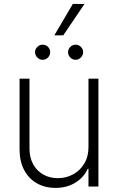

<svg xmlns="http://www.w3.org/2000/svg" viewBox="-20 -917 580 944"><path d="M415 -530.3H463.9V0H415V-86.9H411.1Q392.1 -44.4 350.3 -18.8Q308.6 6.8 252.9 6.8Q201.2 6.8 161.1 -15.9Q121.1 -38.6 98.6 -81.3Q76.2 -124 76.2 -182.6V-530.3H125V-185.5Q125 -142.6 142.8 -109.9Q160.6 -77.1 192.4 -59.1Q224.1 -41 264.6 -41Q304.7 -41 339.1 -59.6Q373.5 -78.1 394.3 -112.5Q415 -147 415 -193.4ZM152.3 -660.2Q152.3 -675.3 163.6 -686.3Q174.8 -697.3 189.5 -697.3Q205.6 -697.3 216.1 -686.5Q226.6 -675.8 226.6 -660.2Q226.6 -645 215.8 -634Q205.1 -623 189.5 -623Q174.8 -623 163.6 -634.3Q152.3 -645.5 152.3 -660.2ZM314.5 -660.2Q314.5 -675.3 325.7 -686.3Q336.9 -697.3 351.6 -697.3Q367.2 -697.3 377.9 -686.5Q388.7 -675.8 388.7 -660.2Q388.7 -645.5 377.7 -634.3Q366.7 -623 351.6 -623Q336.9 -623 325.7 -634.3Q314.5 -645.5 314.5 -660.2ZM337.9 -897.5H395.5L291 -743.2H247.1Z"/></svg>

Font: Pretendard JP ExtraLight
Style: Regular
Weight: 200
Designer: Base glyphs from Inter by Rasmus Andersson; Hangeul glyphs from Noto Sans CJK(Source Han Sans) by Jang Soo-young and Kan
Foundry: Kil Hyung-jin
Version: Version 1.309